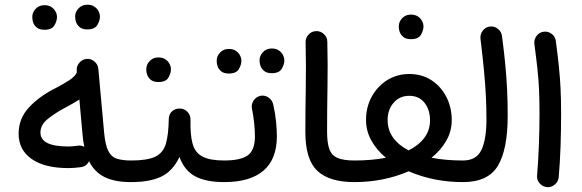

<svg xmlns="http://www.w3.org/2000/svg" viewBox="-20 -750 2472 816"><path d="M59.1 -181.6Q59.1 -246.6 103.8 -294.2Q148.4 -341.8 216.3 -375.5Q246.6 -391.1 273.2 -408.2Q299.8 -425.3 306.6 -442.9L306.2 -449.2Q304.2 -467.8 316.7 -482.7Q329.1 -497.6 347.7 -499.5Q366.2 -501.5 381.1 -489Q396 -476.6 397.9 -457.5L422.4 -188Q427.2 -134.8 439.9 -109.1Q452.6 -83.5 476.3 -75.7Q500 -67.9 536.6 -67.9H537.1Q556.2 -67.9 569.6 -54.4Q583 -41 583 -22Q583 -2.9 569.6 10.5Q556.2 23.9 537.1 23.9H536.6Q466.8 23.9 423.8 2.2Q380.9 -19.5 358.4 -64.9Q347.7 -43 323.7 -39.6Q294.9 -35.6 270.5 -35.6Q169.4 -35.6 114.3 -74.5Q59.1 -113.3 59.1 -181.6ZM311 -130.9Q325.2 -132.8 338.4 -126Q333 -150.4 330.6 -179.7L317.4 -327.1Q303.2 -317.9 287.6 -309.1Q272 -300.3 255.4 -291.5Q213.4 -269 182.6 -244.1Q151.9 -219.2 151.9 -186.5Q151.9 -127.4 270.5 -127.4Q278.8 -127.4 289.6 -128.4Q300.3 -129.4 311 -130.9ZM299.3 -679.7Q299.3 -698.7 313.7 -714.4Q328.1 -730 351.6 -730Q367.7 -730 378.9 -723.1Q390.1 -716.3 396.5 -706.5Q404.8 -692.4 404.8 -679.2Q404.8 -662.6 393.8 -643.8Q382.8 -625 351.6 -625Q330.1 -625 318.8 -634.5Q307.6 -644 303.2 -656.2Q299.3 -668 299.3 -679.7ZM117.2 -677.7Q117.2 -697.3 131.6 -712.6Q146 -728 168.9 -728Q185.1 -728 196.3 -721.4Q207.5 -714.8 213.9 -704.6Q222.2 -692.4 222.2 -677.2Q222.2 -661.1 211.4 -642.3Q200.7 -623.5 168.9 -623.5Q147.9 -623.5 136.5 -632.8Q125 -642.1 121.1 -654.3Q117.2 -664.6 117.2 -677.7Z M490.7 -22Q490.7 -41 504.4 -54.4Q518.1 -67.9 537.1 -67.9Q606.4 -67.9 640.1 -84.2Q673.8 -100.6 685.1 -139.4Q696.3 -178.2 697.3 -245.1Q698.2 -266.1 712.6 -278.1Q727.1 -290 746.6 -288.6Q765.6 -287.6 778.1 -273.2Q790.5 -258.8 789.6 -240.2Q788.1 -176.8 798.6 -138.9Q809.1 -101.1 840.6 -84.5Q872.1 -67.9 932.6 -67.9H933.1Q952.1 -67.9 965.6 -54.4Q979 -41 979 -22Q979 -2.9 965.6 10.5Q952.1 23.9 933.1 23.9H932.6Q856.4 23.9 810.3 -0.2Q764.2 -24.4 742.7 -83Q714.4 -22.9 665.8 0.5Q617.2 23.9 537.1 23.9Q518.1 23.9 504.4 10.5Q490.7 -2.9 490.7 -22ZM601.6 -455.6Q601.6 -475.1 616 -490.5Q630.4 -505.9 653.3 -505.9Q669.4 -505.9 680.7 -499.3Q691.9 -492.7 698.2 -482.4Q706.5 -470.2 706.5 -455.1Q706.5 -439 695.8 -420.2Q685.1 -401.4 653.3 -401.4Q632.3 -401.4 621.1 -410.6Q609.9 -419.9 605.5 -432.1Q601.6 -442.4 601.6 -455.6Z M887.2 -22Q887.2 -41 900.6 -54.4Q914.1 -67.9 933.1 -67.9Q1002 -67.9 1032.7 -89.6Q1063.5 -111.3 1063.5 -171.4Q1063.5 -191.9 1060.3 -225.6Q1057.1 -259.3 1050.3 -291Q1047.9 -309.6 1059.3 -325Q1070.8 -340.3 1089.4 -343.3Q1107.9 -345.7 1123 -334.2Q1138.2 -322.8 1141.6 -304.2Q1149.9 -268.1 1153.3 -232.2Q1156.7 -196.3 1156.7 -170.9Q1156.7 -73.7 1099.9 -24.9Q1043 23.9 933.1 23.9Q914.1 23.9 900.6 10.5Q887.2 -2.9 887.2 -22ZM1083 -493.7Q1083 -512.7 1097.4 -528.3Q1111.8 -543.9 1135.3 -543.9Q1151.4 -543.9 1162.6 -537.1Q1173.8 -530.3 1180.2 -520.5Q1188.5 -506.3 1188.5 -493.2Q1188.5 -476.6 1177.5 -457.8Q1166.5 -439 1135.3 -439Q1113.8 -439 1102.5 -448.5Q1091.3 -458 1086.9 -470.2Q1083 -481.9 1083 -493.7ZM900.9 -491.7Q900.9 -511.2 915.3 -526.6Q929.7 -542 952.6 -542Q968.8 -542 980 -535.4Q991.2 -528.8 997.6 -518.6Q1005.9 -506.3 1005.9 -491.2Q1005.9 -475.1 995.1 -456.3Q984.4 -437.5 952.6 -437.5Q931.6 -437.5 920.2 -446.8Q908.7 -456.1 904.8 -468.3Q900.9 -478.5 900.9 -491.7Z M1277.8 -188.5Q1277.8 -280.8 1279.5 -373.8Q1281.2 -466.8 1278.8 -569.8Q1278.3 -588.9 1291.3 -603Q1304.2 -617.2 1323.2 -617.7Q1341.8 -618.7 1356.2 -605.5Q1370.6 -592.3 1371.1 -573.2Q1373.5 -471.7 1371.8 -377.4Q1370.1 -283.2 1370.1 -189.9Q1370.1 -144 1379.4 -117.2Q1388.7 -90.3 1413.8 -79.1Q1439 -67.9 1486.3 -67.9H1486.8Q1505.9 -67.9 1519.3 -54.4Q1532.7 -41 1532.7 -22Q1532.7 -2.9 1519.3 10.5Q1505.9 23.9 1486.8 23.9H1486.3Q1378.9 23.9 1328.4 -24.2Q1277.8 -72.3 1277.8 -188.5Z M1440.9 -22Q1440.9 -41 1454.3 -54.4Q1467.8 -67.9 1486.8 -67.9Q1560.1 -67.9 1620.1 -79.6Q1581.1 -111.8 1558.3 -152.6Q1535.6 -193.4 1535.6 -240.2Q1535.6 -294.4 1559.6 -338.6Q1583.5 -382.8 1625.2 -409.2Q1667 -435.5 1719.7 -435.5Q1772.9 -435.5 1813.5 -409.2Q1854 -382.8 1877 -338.1Q1899.9 -293.5 1899.9 -239.3Q1899.9 -192.4 1876.7 -151.9Q1853.5 -111.3 1814 -79.6Q1874 -67.9 1947.3 -67.9H1947.8Q1966.8 -67.9 1980.2 -54.4Q1993.7 -41 1993.7 -22Q1993.7 -2.9 1980.2 10.5Q1966.8 23.9 1947.8 23.9H1947.3Q1823.2 23.9 1716.8 -22Q1609.9 23.9 1486.8 23.9Q1467.8 23.9 1454.3 10.5Q1440.9 -2.9 1440.9 -22ZM1627.4 -240.2Q1627.4 -196.8 1651.1 -164.6Q1674.8 -132.3 1716.8 -110.8Q1759.3 -132.3 1783.4 -164.3Q1807.6 -196.3 1807.6 -239.3Q1807.6 -283.7 1784.2 -313.2Q1760.7 -342.8 1719.7 -342.8Q1678.2 -342.8 1652.8 -313.2Q1627.4 -283.7 1627.4 -240.2ZM1674.8 -637.7Q1674.8 -657.2 1689.2 -672.6Q1703.6 -688 1726.6 -688Q1742.7 -688 1753.9 -681.4Q1765.1 -674.8 1771.5 -664.6Q1779.8 -652.3 1779.8 -637.2Q1779.8 -621.1 1769 -602.3Q1758.3 -583.5 1726.6 -583.5Q1705.6 -583.5 1694.3 -592.8Q1683.1 -602.1 1678.7 -614.3Q1674.8 -624.5 1674.8 -637.7Z M1901.9 -22Q1901.9 -41 1915.3 -54.4Q1928.7 -67.9 1947.8 -67.9Q2004.4 -67.9 2025.9 -112.5Q2047.4 -157.2 2047.4 -242.7Q2047.4 -294.9 2044.9 -343Q2042.5 -391.1 2037.1 -448.5Q2031.7 -505.9 2022 -585.4Q2020 -604 2031.5 -619.4Q2043 -634.8 2061.5 -637.2Q2080.1 -639.6 2095.5 -627.9Q2110.8 -616.2 2113.3 -597.7Q2122.6 -528.3 2127.7 -473.4Q2132.8 -418.5 2135.3 -367.4Q2137.7 -316.4 2137.7 -258.3Q2137.7 -114.3 2095.9 -45.2Q2054.2 23.9 1947.8 23.9Q1928.7 23.9 1915.3 10.5Q1901.9 -2.9 1901.9 -22Z M2251 -563.5Q2249 -582 2260.5 -597.4Q2272 -612.8 2290.5 -615.2Q2309.1 -617.7 2324.7 -606Q2340.3 -594.2 2342.3 -575.7Q2350.6 -513.2 2355.5 -465.3Q2360.4 -417.5 2362.5 -370.6Q2364.7 -323.7 2364.7 -264.2Q2364.7 -197.8 2362.3 -127.7Q2359.9 -57.6 2354.5 2.9Q2353 21.5 2338.1 34.2Q2323.2 46.9 2304.7 45.4Q2285.6 43.5 2273.2 28.8Q2260.7 14.2 2262.7 -4.4Q2267.6 -64.5 2270.3 -134Q2272.9 -203.6 2272.9 -268.6Q2272.9 -324.7 2271 -367.9Q2269 -411.1 2264.2 -456.5Q2259.3 -502 2251 -563.5Z"/></svg>

Font: Mikhak-DS1-FD Medium
Style: Regular
Weight: 500
Designer: Amin Abedi
Version: Version 3.2